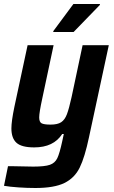

<svg xmlns="http://www.w3.org/2000/svg" viewBox="-24 -736 570 960"><path d="M-4 193 16 95H38Q120 97 142 97Q200 97 225.5 88Q251 79 262.5 55Q274 31 287 -29Q290 -44 295 -66H287Q244 1 147 1Q84 1 58.5 -22Q33 -45 33 -94Q33 -130 48 -202L114 -510H244L187 -242Q172 -173 172 -149Q172 -126 184 -119.5Q196 -113 229 -113Q264 -113 282 -125Q300 -137 310.5 -164.5Q321 -192 334 -251L389 -510H520L421 -50Q400 50 374.5 102Q349 154 298 179Q247 204 153 204Q112 204 68 201Q24 198 -4 193ZM242 -576 243 -581 343 -716H476L475 -711L344 -576Z"/></svg>

Font: Saira Semi Condensed SemiBold
Style: Italic
Weight: 600
Width: 4
Italic angle: -12°
Designer: Hector Gatti with collaboration of the Omnibus-Type team
Foundry: Omnibus-Type
Version: Version 1.001; ttfautohint (v1.8)